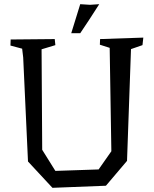

<svg xmlns="http://www.w3.org/2000/svg" viewBox="-20 -889 736 919"><path d="M30 0ZM662 -673 607 -654 588 -119 487 0 231 10 114 -116 91 -614 86 -656 30 -671 31 -700 242 -702 245 -673 179 -653 182 -172 245 -71 452 -78 513 -165 505 -660 458 -675 459 -702 666 -709ZM321 -730 364 -869 411 -866 455 -869 406 -793 364 -730Z"/></svg>

Font: Underdog
Style: Regular
Weight: 400
Designer: Sergey Steblina
Foundry: Sergey Steblina, Jovanny Lemonad
Version: Version 1.001; ttfautohint (v0.9)